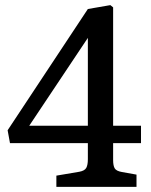

<svg xmlns="http://www.w3.org/2000/svg" viewBox="-20 -730 591 750"><path d="M200.2 0V-43.9L290 -59.1Q311 -63 317.1 -74.5Q323.2 -85.9 323.2 -107.9V-170.9H19L9.8 -221.2L323.2 -694.8L411.1 -710L421.9 -701.2V-238.8H530.8V-170.9H421.9V-105Q421.9 -83 428 -72.5Q434.1 -62 456.1 -58.1L513.2 -47.9V0ZM94.2 -238.8H323.2V-571.8V-582Z"/></svg>

Font: Literata
Style: Regular
Weight: 400
Designer: Latin by Veronika Burian and Jose Scaglione. Greek by Irene Vlachou. Cyrillic by Vera Evstafieva.
Foundry: TypeTogether
Version: Version 3.002